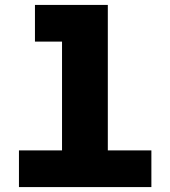

<svg xmlns="http://www.w3.org/2000/svg" viewBox="-20 -760 690 780"><path d="M232 0V-740H418V0ZM57 0V-149H595V0ZM122 -591V-740H325V-591Z"/></svg>

Font: Azeret Mono Thin ExtraBold
Style: Regular
Weight: 800
Version: Version 1.002